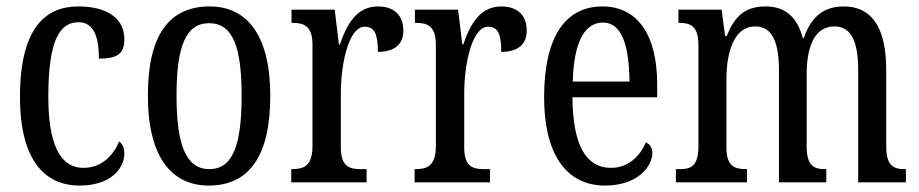

<svg xmlns="http://www.w3.org/2000/svg" viewBox="-20 -566 2853 596"><path d="M227 10C328 10 366 -47 366 -89C366 -108 360 -119 350 -127C332 -84 296 -45 239 -45C164 -45 130 -123 130 -266C130 -445 167 -497 224 -497C274 -497 287 -446 287 -384C343 -384 366 -398 366 -444C366 -509 313 -546 223 -546C121 -546 42 -479 42 -265C42 -70 118 10 227 10Z M628 10C753 10 819 -81 819 -269C819 -456 747 -546 631 -546C504 -546 439 -456 439 -269C439 -81 511 10 628 10ZM630 -41C556 -41 528 -119 528 -269C528 -418 555 -494 629 -494C704 -494 730 -418 730 -269C730 -119 704 -41 630 -41Z M884 0H1118V-41H1099C1065 -41 1038 -49 1038 -108V-276C1038 -370 1063 -483 1112 -483C1143 -483 1153 -460 1153 -405C1208 -405 1232 -431 1232 -471C1232 -516 1206 -546 1153 -546C1088 -546 1057 -492 1035 -428H1032L1019 -536H885V-495H888C923 -495 950 -486 950 -427V-113C950 -50 922 -41 887 -41H884Z M1267 0H1501V-41H1482C1448 -41 1421 -49 1421 -108V-276C1421 -370 1446 -483 1495 -483C1526 -483 1536 -460 1536 -405C1591 -405 1615 -431 1615 -471C1615 -516 1589 -546 1536 -546C1471 -546 1440 -492 1418 -428H1415L1402 -536H1268V-495H1271C1306 -495 1333 -486 1333 -427V-113C1333 -50 1305 -41 1270 -41H1267Z M1858 10C1960 10 2005 -50 2005 -91C2005 -109 1996 -119 1985 -124C1966 -81 1931 -45 1876 -45C1800 -45 1758 -114 1757 -264H2020V-304C2020 -462 1956 -546 1850 -546C1735 -546 1669 -452 1669 -264C1669 -90 1736 10 1858 10ZM1934 -313H1758C1761 -430 1792 -496 1852 -496C1911 -496 1933 -422 1934 -313Z M2078 0H2299V-41H2297C2262 -41 2235 -48 2235 -108V-321C2235 -407 2260 -484 2324 -484C2378 -484 2398 -434 2398 -347V0H2545V-41H2542C2507 -41 2484 -50 2484 -113V-335C2484 -414 2505 -484 2570 -484C2624 -484 2644 -434 2644 -347V0H2792V-41H2790C2754 -41 2731 -50 2731 -113V-349C2731 -486 2682 -546 2600 -546C2544 -546 2501 -522 2475 -448H2472C2452 -522 2409 -546 2357 -546C2299 -546 2262 -522 2236 -454H2231L2220 -536H2086V-495H2088C2123 -495 2148 -486 2148 -426V-113C2148 -50 2125 -41 2090 -41H2078Z"/></svg>

Font: Noto Serif Sinhala ExtraCondensed
Style: Regular
Weight: 400
Width: 2
Designer: Jelle Bosma - Monotype Design Team
Foundry: Monotype Imaging Inc.
Version: Version 2.007